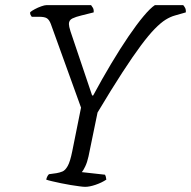

<svg xmlns="http://www.w3.org/2000/svg" viewBox="-20 -724 740 744"><path d="M310 0Q303 0 288 -2Q273 -4 254 -7Q235 -10 216.5 -14Q198 -18 182.5 -21.5Q167 -25 159 -28Q161 -36 164 -41.5Q167 -47 170 -49L199 -53Q211 -55 222 -59.5Q233 -64 242.5 -81Q252 -98 260 -138L294 -307L177 -631Q171 -647 162 -653Q153 -659 131 -659H103Q101 -662 98.5 -666Q96 -670 97 -677Q103 -682 115 -688.5Q127 -695 140 -699.5Q153 -704 159 -704H333Q335 -701 339.5 -694.5Q344 -688 343 -676L295 -664Q274 -659 260.5 -652.5Q247 -646 247 -631Q247 -627 248.5 -619.5Q250 -612 253 -603L337 -354H341Q376 -419 411 -477.5Q446 -536 478 -583Q510 -630 536.5 -661.5Q563 -693 580 -704H690Q693 -701 697 -694Q701 -687 700 -676L658 -664Q640 -659 621.5 -647.5Q603 -636 579.5 -612Q556 -588 525.5 -547Q495 -506 454 -443Q413 -380 358 -288L323 -118Q318 -95 310 -78.5Q302 -62 297 -57L387 -47Q389 -43 390 -39.5Q391 -36 392 -28Q374 -16 350.5 -8Q327 0 310 0Z"/></svg>

Font: Texturina 12pt Thin
Style: Italic
Weight: 250
Italic angle: -11°
Designer: Guillermo Torres Carreño
Foundry: Omnibus-Type
Version: Version 1.002